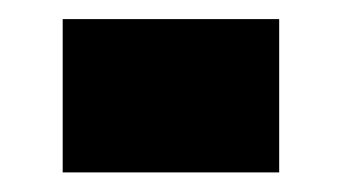

<svg xmlns="http://www.w3.org/2000/svg" viewBox="-20 -418 350 196"><path d="M44 -398.5V-242H265V-398.5Z"/></svg>

Font: Anybody SemiExpanded Black
Style: Regular
Weight: 900
Width: 6
Version: Version 1.113;gftools[0.9.25]